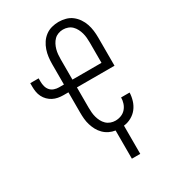

<svg xmlns="http://www.w3.org/2000/svg" viewBox="-225 -855 1043 1173"><g transform="rotate(-30 297.0 -269.0)"><path d="M351 205V6Q329 3 308.5 -7Q288 -17 272 -33Q256 -49 245.5 -68.5Q235 -88 228.5 -109.5Q222 -131 220 -153Q218 -175 218 -197V-340H183Q164 -340 145.5 -343.5Q127 -347 110.5 -355.5Q94 -364 80.5 -377.5Q67 -391 58.5 -408Q50 -425 47 -443.5Q44 -462 44 -481V-505H103V-481Q103 -465 107.5 -448Q112 -431 123 -418.5Q134 -406 150.5 -400.5Q167 -395 183 -395H218V-538Q218 -563 221 -587.5Q224 -612 232 -635.5Q240 -659 253.5 -679.5Q267 -700 287 -715Q307 -730 331.5 -736.5Q356 -743 380 -743Q405 -743 429.5 -736.5Q454 -730 473.5 -715Q493 -700 507 -679.5Q521 -659 529 -635.5Q537 -612 540 -587.5Q543 -563 543 -538V-340H278V-197Q278 -180 279.5 -163Q281 -146 285.5 -129.5Q290 -113 298 -97.5Q306 -82 318.5 -70Q331 -58 347.5 -52Q364 -46 381 -46Q402 -46 421.5 -53.5Q441 -61 454.5 -76.5Q468 -92 474.5 -112Q481 -132 481 -152H541Q540 -124 531.5 -96.5Q523 -69 506 -47Q489 -25 463.5 -11Q438 3 410 6V205ZM278 -395H483V-538Q483 -555 481.5 -572Q480 -589 475.5 -605.5Q471 -622 463 -637.5Q455 -653 443 -665Q431 -677 414.5 -683Q398 -689 380 -689Q363 -689 346.5 -683Q330 -677 318 -665Q306 -653 298 -637.5Q290 -622 285.5 -605.5Q281 -589 279.5 -572Q278 -555 278 -538Z"/></g></svg>

Font: Iosevka QP Light
Style: Regular
Weight: 300
Designer: Belleve Invis
Foundry: Belleve Invis
Version: Version 20.0.0; ttfautohint (v1.8.4)